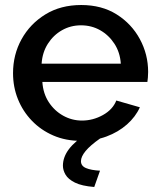

<svg xmlns="http://www.w3.org/2000/svg" viewBox="-20 -552 635 766"><path d="M303 10Q242 10 192.5 -11.5Q143 -33 107 -70.5Q71 -108 51.5 -156.5Q32 -205 32 -260Q32 -334 66 -395.5Q100 -457 161 -494.5Q222 -532 304 -532Q386 -532 445.5 -494.5Q505 -457 538 -396Q571 -335 571 -265Q571 -253 570 -242.5Q569 -232 568 -225H149Q152 -179 174.5 -144.5Q197 -110 232 -90.5Q267 -71 307 -71Q351 -71 390.5 -93Q430 -115 444 -151L538 -124Q521 -86 486.5 -55.5Q452 -25 405 -7.5Q358 10 303 10ZM146 -298H462Q459 -343 436.5 -377.5Q414 -412 379.5 -431.5Q345 -451 303 -451Q262 -451 227.5 -431.5Q193 -412 171 -377.5Q149 -343 146 -298ZM231 109Q231 75 255 43Q279 11 329 -20H361L380 0Q340 28 321.5 50.5Q303 73 303 91Q303 110 323 118.5Q343 127 379 129L356 194Q306 190 279 176.5Q252 163 241.5 145Q231 127 231 109Z"/></svg>

Font: Raleway Thin SemiBold
Style: Regular
Weight: 600
Version: Version 4.026